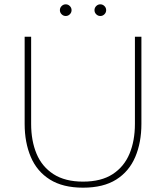

<svg xmlns="http://www.w3.org/2000/svg" viewBox="-20 -858 768 888"><path d="M634 -688V-285Q634 -199 605.5 -132Q577 -65 517.5 -27.5Q458 10 364 10Q271 10 211 -27.5Q151 -65 122.5 -132Q94 -199 94 -285V-688H124V-285Q124 -207 149 -147Q174 -87 227.5 -52.5Q281 -18 364 -18Q448 -18 501 -52.5Q554 -87 579 -147Q604 -207 604 -285V-688ZM284 -784Q273 -784 265 -792Q257 -800 257 -811Q257 -822 265 -830Q273 -838 284 -838Q295 -838 303 -830Q311 -822 311 -811Q311 -800 303 -792Q295 -784 284 -784ZM444 -784Q433 -784 425 -792Q417 -800 417 -811Q417 -822 425 -830Q433 -838 444 -838Q455 -838 463 -830Q471 -822 471 -811Q471 -800 463 -792Q455 -784 444 -784Z"/></svg>

Font: Roundo Variable
Style: Regular
Weight: 200
Designer: Shiva Nallaperumal
Foundry: Indian Type Foundry
Version: Version 2.000